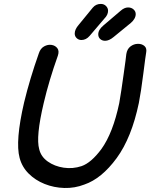

<svg xmlns="http://www.w3.org/2000/svg" viewBox="-20 -945 766 979"><path d="M410 -4Q498 -34 575 -139Q651 -243 688 -420Q699 -476 711 -571Q723 -666 725 -675Q730 -699 716.5 -710.5Q703 -722 682.5 -721.5Q662 -721 645 -708Q628 -695 624 -669Q624 -664 620 -635.5Q616 -607 610.5 -567Q605 -527 599 -487Q593 -447 588 -419Q556 -267 497 -185Q445 -115 396 -98Q351 -83 304.5 -90Q258 -97 223.5 -121.5Q189 -146 180 -184Q162 -247 203 -420Q230 -535 275 -661Q283 -685 272.5 -699Q262 -713 243 -716Q224 -719 205 -708.5Q186 -698 178 -673Q132 -543 103 -423Q57 -225 80 -140Q92 -94 126 -60Q160 -26 207.5 -7Q255 12 308 13.5Q361 15 410 -4ZM516 -737Q536 -737 559 -756L647 -828Q658 -837 665 -849Q672 -861 672 -873Q672 -887 661 -897Q650 -907 633 -907Q614 -907 595 -890L507 -815Q481 -793 481 -770Q481 -755 491 -746Q501 -737 516 -737ZM395 -741Q419 -741 437 -762L512 -850Q531 -869 531 -890Q531 -904 520.5 -914.5Q510 -925 494 -925Q469 -925 453 -906L381 -818Q361 -795 361 -774Q361 -760 371 -750.5Q381 -741 395 -741Z"/></svg>

Font: Balsamiq Sans
Style: Italic
Weight: 400
Italic angle: -12°
Designer: Michael Angeles
Foundry: Balsamiq SRL
Version: Version 1.020; ttfautohint (v1.8.4.7-5d5b);gftools[0.9.26]